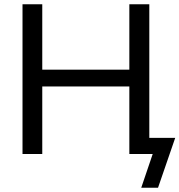

<svg xmlns="http://www.w3.org/2000/svg" viewBox="-20 -725 845 904"><path d="M645 159 699 0H611V-76H805L724 159ZM86 0V-705H179V-397H589V-705H683V0H589V-318H179V0Z"/></svg>

Font: Mulish Medium
Style: Regular
Weight: 500
Designer: Vernon Adams
Foundry: Vernon Adams
Version: Version 3.603; ttfautohint (v1.8.3)